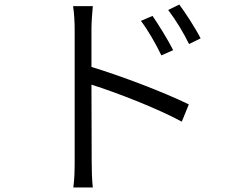

<svg xmlns="http://www.w3.org/2000/svg" viewBox="-20 -785 1040 846"><path d="M743 -564C719 -612 676 -680 652 -715L601 -693C634 -649 667 -591 691 -541ZM383 -657C383 -685 386 -728 389 -758H302C307 -728 309 -684 309 -657V-74C309 -37 308 10 303 41H389C385 9 384 -42 384 -74L383 -412C494 -377 672 -308 781 -249L812 -325C704 -378 515 -450 383 -490ZM721 -741C754 -698 788 -642 813 -591L864 -616C840 -663 796 -730 770 -765Z"/></svg>

Font: Noto Sans CJK JP DemiLight
Style: Regular
Weight: 350
Designer: Ryoko NISHIZUKA (kana & ideographs); Paul D. Hunt (Latin, Greek & Cyrillic); Wenlong ZHANG (bopomofo); Sandoll Communica
Foundry: Adobe Systems Incorporated
Version: Version 1.004;PS 1.004;hotconv 1.0.82;makeotf.lib2.5.63406